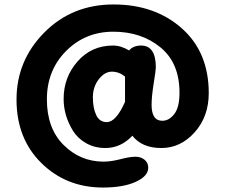

<svg xmlns="http://www.w3.org/2000/svg" viewBox="-20 -785 1019 860"><path d="M915 -368Q915 -263 852 -192.5Q789 -122 702.5 -122Q616 -122 573 -177Q521 -122 452 -122Q404 -122 366 -143.5Q328 -165 307 -199Q265 -267 265 -342Q265 -439 327.5 -510Q390 -581 486 -581Q522 -581 558 -559Q577 -581 612 -581Q678 -581 678 -483Q678 -471 668.5 -412Q659 -353 659 -315Q659 -244 707 -244Q737 -244 760.5 -274Q784 -304 784 -370Q784 -503 698.5 -573Q613 -643 487.5 -643Q362 -643 276 -556.5Q190 -470 190 -340Q190 -210 265 -135.5Q340 -61 444 -61Q477 -61 519.5 -72Q562 -83 586.5 -83Q611 -83 627.5 -69.5Q644 -56 644 -34Q644 4 588 29.5Q532 55 441 55Q277 55 165.5 -54.5Q54 -164 54 -339Q54 -514 178.5 -639.5Q303 -765 488.5 -765Q674 -765 794.5 -658Q915 -551 915 -368ZM540 -329V-442Q513 -464 481 -464Q449 -464 422.5 -430Q396 -396 396 -348.5Q396 -301 411 -269.5Q426 -238 458 -238Q500 -238 540 -329Z"/></svg>

Font: Delius Unicase
Style: Bold
Weight: 700
Designer: Natalia Raices
Foundry: Natalia Raices
Version: Version 1.001